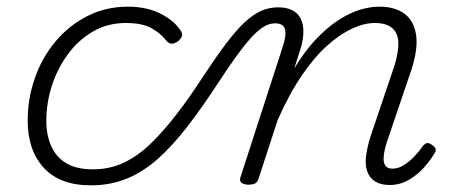

<svg xmlns="http://www.w3.org/2000/svg" viewBox="-20 -539 1360 576"><path d="M253 17Q159 17 111 -36Q63 -89 63 -177Q63 -243 84.5 -304.5Q106 -366 146 -414Q186 -462 241.5 -490.5Q297 -519 364 -519Q419 -519 460.5 -498.5Q502 -478 522 -447Q528 -438 526 -431Q524 -424 514 -415Q503 -408 495 -408Q487 -408 480 -416Q461 -440 433.5 -455Q406 -470 357 -470Q303 -470 259 -444.5Q215 -419 183.5 -376Q152 -333 135.5 -281.5Q119 -230 119 -176Q119 -134 133.5 -101Q148 -68 178.5 -49.5Q209 -31 259 -31Q269 -31 273.5 -23.5Q278 -16 277 -6.5Q276 3 269.5 10Q263 17 253 17Z M253 17Q241 17 235 10Q229 3 229.5 -6.5Q230 -16 237.5 -23.5Q245 -31 259 -31Q309 -31 351.5 -51Q394 -71 433 -109Q472 -147 511.5 -198.5Q551 -250 593 -315Q630 -371 659.5 -410Q689 -449 714.5 -472.5Q740 -496 763.5 -506.5Q787 -517 815 -517Q824 -517 827.5 -510Q831 -503 829 -493.5Q827 -484 821 -476.5Q815 -469 805 -469Q786 -469 767.5 -456.5Q749 -444 728.5 -420.5Q708 -397 684.5 -364Q661 -331 635 -291Q586 -216 541.5 -158.5Q497 -101 453 -62Q409 -23 360 -3Q311 17 253 17Z M725 15Q713 15 705.5 10Q698 5 701 -6L827 -395Q840 -433 835 -451Q830 -469 806 -469Q796 -469 792 -476.5Q788 -484 789 -493.5Q790 -503 797 -510Q804 -517 815 -517Q839 -517 855.5 -509Q872 -501 880.5 -486Q889 -471 890 -450.5Q891 -430 885 -404L863 -334Q895 -387 928.5 -422Q962 -457 995 -478.5Q1028 -500 1059 -509.5Q1090 -519 1118 -519Q1164 -519 1192.5 -498.5Q1221 -478 1228 -436Q1235 -394 1214 -329L1140 -111Q1132 -85 1131 -67.5Q1130 -50 1136.5 -41.5Q1143 -33 1157 -33Q1174 -33 1190.5 -43Q1207 -53 1222 -68.5Q1237 -84 1247 -99Q1252 -106 1258.5 -109Q1265 -112 1275 -105Q1286 -98 1287 -91Q1288 -84 1282 -77Q1271 -58 1252 -36.5Q1233 -15 1206.5 0.5Q1180 16 1149 16Q1122 16 1105.5 5.5Q1089 -5 1082 -24Q1075 -43 1078 -69Q1081 -95 1091 -128L1163 -341Q1176 -383 1175 -411.5Q1174 -440 1156.5 -455Q1139 -470 1104 -470Q1073 -470 1037 -453.5Q1001 -437 962.5 -403Q924 -369 886 -313.5Q848 -258 813 -179L756 -4Q753 6 746.5 10.5Q740 15 725 15Z"/></svg>

Font: Playwrite CU ExtraLight
Style: Regular
Weight: 250
Designer: Veronika Burian, José Scaglione
Foundry: TypeTogether
Version: Version 1.002